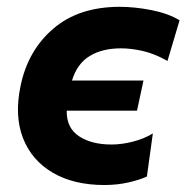

<svg xmlns="http://www.w3.org/2000/svg" viewBox="-20 -532 548 564"><path d="M287 11.5Q196.5 11.5 134.8 -24.8Q73 -61 47.5 -126.5Q22 -192 40.5 -280Q62 -384 136.8 -448Q211.5 -512 332 -512Q375 -512 424 -502.5Q473 -493 507.5 -472.5L472 -353Q432.5 -375 398.5 -382.5Q364.5 -390 335.5 -390Q280.5 -390 243.5 -367.5Q206.5 -345 191.5 -295.5H401.5L382.5 -207H176Q175 -156.5 211.8 -132Q248.5 -107.5 307.5 -107.5Q337.5 -107.5 370 -115.8Q402.5 -124 429 -140L411.5 -13.5Q390 -3.5 356.8 4Q323.5 11.5 287 11.5Z"/></svg>

Font: Commissioner
Style: Bold Italic
Weight: 700
Italic angle: -12°
Designer: Kostas Bartsokas
Foundry: Kostas Bartsokas
Version: Version 1.000; ttfautohint (v1.8.3)